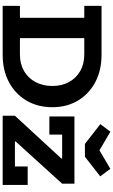

<svg xmlns="http://www.w3.org/2000/svg" viewBox="283 -1150 867 1474"><g transform="rotate(90 717.0 -413.5)"><path d="M1184 -631.5H1085L933.5 -750L991.5 -827L1134.5 -743L1276.5 -826.5L1334.5 -749ZM336.5 0V-132.5H399Q471.5 -132.5 525.8 -164Q580 -195.5 610.2 -251.8Q640.5 -308 640.5 -381.5Q640.5 -454 610.2 -509.2Q580 -564.5 525.8 -595.5Q471.5 -626.5 399 -626.5H336.5V-759H401Q521 -759 611.5 -710.8Q702 -662.5 752.8 -577.5Q803.5 -492.5 803.5 -381.5Q803.5 -269 752.8 -183Q702 -97 611.5 -48.5Q521 0 401 0ZM25.5 0V-132.5H117V-626.5H25.5V-759H371V-626.5H273V-132.5H371V0ZM869 -94 1198 -451V-481.5L1390.5 -456.5L1066.5 -99.5V-66ZM1390.5 -551V-456.5H1014V-358.5H874.5V-551ZM1258.5 -192H1400.5V0H869V-94H1258.5Z"/></g></svg>

Font: Hepta Slab ExtraLight
Style: Bold
Weight: 700
Version: Version 1.102